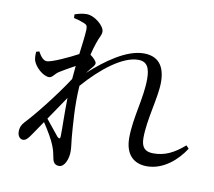

<svg xmlns="http://www.w3.org/2000/svg" viewBox="-89 -899 1178 1055"><g transform="rotate(10 500.0 -371.0)"><path d="M216 -455C237 -468 269 -487 301 -504L294 -430C225 -324 122 -196 79 -152C60 -131 55 -116 55 -95C55 -70 69 -54 86 -54C104 -55 115 -71 129 -91L183 -170C210 -130 240 -78 249 -53C259 -29 263 -10 268 16C272 40 283 53 306 53C336 53 355 6 355 -35C355 -59 351 -81 348 -111C343 -173 332 -292 340 -399V-400C435 -509 548 -597 634 -597C683 -597 700 -564 700 -501C700 -393 659 -280 659 -166C659 -73 708 -29 781 -29C874 -29 949 -98 991 -164L976 -180C917 -129 868 -105 804 -105C757 -105 736 -127 736 -180C736 -283 778 -413 778 -496C778 -591 736 -637 658 -637C561 -637 449 -554 363 -476L383 -501C396 -517 406 -525 406 -538C406 -548 387 -567 370 -579C377 -607 384 -631 389 -645C401 -683 413 -694 413 -715C413 -746 357 -795 311 -795C287 -795 265 -789 245 -782L246 -762C269 -757 288 -751 302 -745C320 -738 324 -733 324 -711C323 -684 317 -633 309 -572C263 -547 167 -502 140 -502C121 -502 106 -519 90 -548L73 -543C72 -528 72 -510 76 -495C87 -460 133 -418 167 -418C185 -418 195 -442 216 -455ZM287 -323C285 -239 288 -156 287 -111C287 -94 281 -93 270 -103L198 -192Z"/></g></svg>

Font: Noto Serif KR Medium
Style: Regular
Weight: 500
Designer: Ryoko NISHIZUKA 西塚涼子 (kana & ideographs); Frank Grießhammer (Latin, Greek & Cyrillic); Wenlong ZHANG 张文龙 (bopomofo); San
Foundry: Adobe
Version: Version 2.001;hotconv 1.1.0;makeotfexe 2.6.0